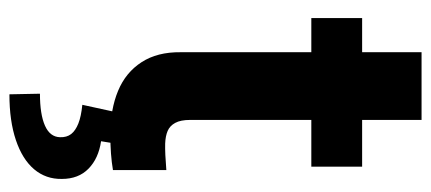

<svg xmlns="http://www.w3.org/2000/svg" viewBox="-275 -422 920 410"><g transform="rotate(90 185.0 -217.0)"><path d="M335.9 -421.8H18.6V-530.3H335.9ZM236.1 -657.2V-162.8Q236.1 -142.8 242.4 -131.2Q248.6 -119.7 259.6 -115Q270.6 -110.3 286.7 -109.7Q307.2 -109.2 343.1 -112.2V1.8Q310.5 7.4 267.4 7.4Q213.7 7.4 174.1 -9.1Q134.6 -25.5 112.8 -59.3Q90.9 -93 91.5 -143V-657.2ZM286.5 -2.9 281.6 27.2Q318.4 32.6 340.2 54Q362.1 75.4 362.1 110.9Q362.7 145 341.4 170.2Q320.1 195.3 279.1 209.1Q238.2 222.9 181.4 222.9L180.1 157.7Q224.1 157.7 248.3 147Q272.4 136.3 273 114.9Q273.5 100.4 266.2 91Q258.9 81.7 243.8 75.7Q228.8 69.7 203.8 67.2L219.1 -2.9Z"/></g></svg>

Font: Pretendard Std Variable
Style: Regular
Weight: 400
Designer: Base glyphs from Inter by Rasmus Andersson; Hangeul glyphs from Noto Sans CJK(Source Han Sans) by Jang Soo-young and Kan
Foundry: Kil Hyung-jin
Version: Version 1.309;Glyphs 3.2 (3225)